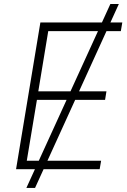

<svg xmlns="http://www.w3.org/2000/svg" viewBox="-20 -839 630 952"><path d="M110.8 92.8 527.3 -819.3H569.3L153.8 92.8ZM59.6 0 180.2 -727.5H586.4L579.1 -684.6H219.2L169.9 -386.2H507.8L501 -343.8H163.1L112.8 -42H481.4L474.1 0Z"/></svg>

Font: Inter ExtraLight
Style: Italic
Weight: 250
Italic angle: -9.3988°
Designer: Rasmus Andersson
Foundry: rsms
Version: Version 4.001;git-66647c0bb